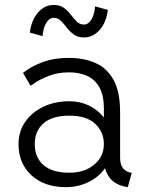

<svg xmlns="http://www.w3.org/2000/svg" viewBox="-20 -751 597 779"><path d="M246.6 8.3Q160.2 8.3 107.7 -39.8Q55.2 -87.9 55.2 -166Q55.2 -218.3 82.8 -257.3Q110.4 -296.4 157 -318.4Q203.6 -340.3 261.2 -340.3Q304.7 -340.3 341.1 -322.8Q377.4 -305.2 401.4 -274.4V-311Q401.4 -365.7 382.6 -397.9Q363.8 -430.2 331.8 -443.8Q299.8 -457.5 260.7 -457.5Q215.3 -457.5 179.9 -443.8Q144.5 -430.2 124.3 -416.5Q104 -402.8 104 -402.8L73.2 -455.6Q73.2 -455.6 95.2 -470.7Q117.2 -485.8 159.2 -501Q201.2 -516.1 260.7 -516.1Q318.4 -516.1 365.2 -496.3Q412.1 -476.6 439.7 -428.7Q467.3 -380.9 467.3 -295.4V-111.3Q467.3 -82 480.2 -67.1Q493.2 -52.2 514.6 -49.8L498.5 8.3Q423.8 -2 406.2 -68.8Q380.9 -32.7 338.9 -12.2Q296.9 8.3 246.6 8.3ZM401.4 -166Q401.4 -215.8 366.2 -248.8Q331.1 -281.7 261.2 -281.7Q191.9 -281.7 156.5 -250.7Q121.1 -219.7 121.1 -166Q121.1 -112.3 156.5 -81.3Q191.9 -50.3 261.2 -50.3Q323.7 -50.3 362.5 -83.3Q401.4 -116.2 401.4 -166ZM152.8 -604.5 101.1 -618.7Q106.9 -668.5 133.8 -699.7Q160.6 -731 198.2 -731Q223.1 -731 239.3 -719Q255.4 -707 267.6 -691.2Q279.8 -675.3 291.7 -663.3Q303.7 -651.4 320.3 -651.4Q338.4 -651.4 350.8 -671.6Q363.3 -691.9 365.7 -725.1L417.5 -710.9Q411.6 -661.1 384.8 -630.1Q357.9 -599.1 320.3 -599.1Q295.4 -599.1 279.3 -611.1Q263.2 -623 251 -638.9Q238.8 -654.8 226.8 -666.7Q214.8 -678.7 198.2 -678.7Q180.2 -678.7 167.7 -658.2Q155.3 -637.7 152.8 -604.5Z"/></svg>

Font: Giphurs Light
Style: Regular
Weight: 300
Version: Version 0.920; ttfautohint (v1.8.4.7-5d5b)